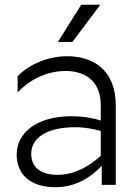

<svg xmlns="http://www.w3.org/2000/svg" viewBox="-20 -776 581 806"><path d="M321 -756 223 -600H284L401 -756ZM403 -334V-270C377 -279 333 -288 279 -288C134 -288 50 -218 50 -127C50 -45 106 10 214 10C297 10 364 -33 407 -80V0H466V-333C466 -484 369 -540 262 -540C166 -540 88 -493 54 -456V-388C98 -435 168 -478 256 -478C333 -478 403 -439 403 -334ZM111 -130C111 -194 171 -242 297 -242C335 -242 377 -234 403 -226V-122C356 -79 293 -42 222 -42C160 -42 111 -67 111 -130Z"/></svg>

Font: Roundo
Style: Regular
Weight: 400
Designer: Shiva Nallaperumal
Foundry: Indian Type Foundry
Version: Version 2.000